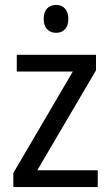

<svg xmlns="http://www.w3.org/2000/svg" viewBox="-20 -758 449 778"><path d="M208 -738C178 -738 157 -720 157 -681C157 -644 178 -625 208 -625C236 -625 257 -644 257 -681C257 -719 236 -738 208 -738ZM376 0V-68H131L369 -473V-536H48V-468H275L34 -57V0Z"/></svg>

Font: Noto Sans Myanmar UI SemiCondensed
Style: Regular
Weight: 400
Width: 4
Designer: Monotype Design Team
Foundry: Monotype Imaging Inc.
Version: Version 2.103